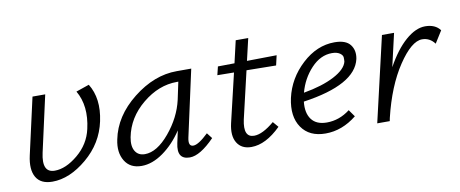

<svg xmlns="http://www.w3.org/2000/svg" viewBox="-52 -713 2210 922"><g transform="rotate(-10 1053.0 -252.0)"><path d="M180 -414 119 -140Q98 -45 162 -45Q216 -45 275 -94Q334 -143 350 -215Q375 -324 330 -401L394 -423Q440 -349 417 -241Q395 -137 310.5 -66Q226 5 142 5Q85 5 63 -33Q41 -71 56 -138L118 -414Z M912 -95 933 -68Q862 5 812 5Q747 5 764 -73L777 -133Q736 -71 682.5 -33Q629 5 577 5Q521 5 495.5 -37Q470 -79 483 -140Q505 -251 608 -332.5Q711 -414 821 -414H892L821 -90Q812 -48 838 -48Q863 -48 912 -95ZM602 -48Q661 -48 722 -121Q783 -194 802 -278L820 -363H813Q724 -363 645 -298Q566 -233 548 -140Q540 -97 555 -72.5Q570 -48 602 -48Z M1152 -360 1098 -129Q1080 -44 1134 -44Q1175 -44 1233 -93L1256 -66Q1182 7 1112 7Q1064 7 1042.5 -28Q1021 -63 1035 -123L1091 -360L1010 -361L1020 -402L1101 -403L1126 -511H1187L1162 -404L1307 -406L1296 -358Z M1591 -419Q1646 -419 1667.5 -391Q1689 -363 1681 -322Q1654 -201 1397 -164Q1391 -109 1414.5 -77.5Q1438 -46 1489 -46Q1550 -46 1602 -86L1626 -52Q1555 5 1474 5Q1395 5 1357.5 -49.5Q1320 -104 1339 -192Q1360 -285 1432.5 -352Q1505 -419 1591 -419ZM1622 -319Q1623 -328 1622.5 -339.5Q1622 -351 1608 -360.5Q1594 -370 1570 -370Q1514 -370 1468.5 -321.5Q1423 -273 1405 -206Q1497 -222 1555 -252.5Q1613 -283 1622 -319Z M2033 -419Q2082 -419 2106 -387L2069 -328Q2045 -360 2008 -360Q1956 -360 1891 -262.5Q1826 -165 1790 -15L1787 0H1726L1822 -414H1881L1844 -253Q1888 -333 1937.5 -376Q1987 -419 2033 -419Z"/></g></svg>

Font: EauTestInfant
Style: Italic
Weight: 400
Italic angle: -12°
Designer: Christian Thalmann (Catharsis Fonts)
Version: Version 0.001;PS 000.001;hotconv 1.0.88;makeotf.lib2.5.64775